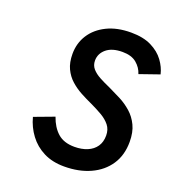

<svg xmlns="http://www.w3.org/2000/svg" viewBox="-132 -817 855 934"><g transform="rotate(20 296.0 -350.0)"><path d="M303.5 12Q242.5 12 197 -11Q151.5 -34 121.8 -73.8Q92 -113.5 79 -163L182 -201.5Q199 -152 231 -123.5Q263 -95 318 -95Q355.5 -95 384.2 -107Q413 -119 429 -142.2Q445 -165.5 445 -199Q445 -230.5 428 -251.8Q411 -273 383.5 -289Q356 -305 324 -320Q294 -333.5 264.2 -349.5Q234.5 -365.5 209.8 -387.5Q185 -409.5 170 -441Q155 -472.5 155 -517Q155 -572.5 183.2 -616.5Q211.5 -660.5 263.8 -686.2Q316 -712 388.5 -712Q451.5 -712 493.8 -691Q536 -670 560 -637.2Q584 -604.5 592 -569.5L490 -534Q480.5 -565 454.2 -587Q428 -609 381 -609Q327.5 -609 298.2 -584.5Q269 -560 269 -524Q269 -499.5 284 -482.2Q299 -465 324 -451.5Q349 -438 379 -425Q410 -410.5 442.5 -393.8Q475 -377 502.2 -353Q529.5 -329 546.2 -294.2Q563 -259.5 563 -209.5Q563 -140.5 530 -91Q497 -41.5 438.5 -14.8Q380 12 303.5 12Z"/></g></svg>

Font: Overpass SemiBold
Style: Italic
Weight: 600
Italic angle: -10°
Designer: Delve Withrington, Dave Bailey, Thomas Jockin
Foundry: Delve Fonts LLC
Version: Version 4.000